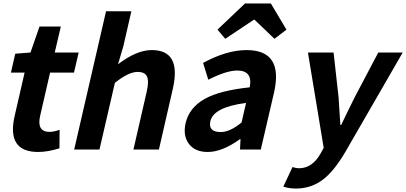

<svg xmlns="http://www.w3.org/2000/svg" viewBox="-20 -863 2344 1108"><path d="M65 -196 122 -444H43L68 -553L156 -560L208 -710H331L296 -560H434L407 -444H269L212 -196Q190 -102 266 -102Q291 -102 324 -114L323 -7Q255 14 200 14Q16 14 65 -196Z M592 -798H738L692 -597L661 -492Q768 -574 856 -574Q1029 -574 977 -349L897 0H750L826 -331Q841 -395 828 -422Q816 -448 774 -448Q722 -448 643 -385L554 0H408Z M1070 -33Q1035 -80 1051 -152Q1072 -242 1161 -292Q1248 -341 1421 -359Q1440 -456 1349 -456Q1287 -456 1182 -403L1152 -500Q1288 -574 1403 -574Q1618 -574 1561 -327L1485 0H1365L1368 -60H1365Q1262 14 1179 14Q1105 14 1070 -33ZM1374 -156 1400 -269Q1213 -245 1194 -164Q1180 -101 1254 -101Q1307 -101 1374 -156ZM1394 -843H1543L1633 -692L1564 -639L1449 -749H1445L1280 -639L1235 -692Z M1615 214 1668 101Q1689 108 1705 108Q1782 108 1830 23L1848 -10L1757 -560H1905L1934 -300L1944 -142H1949Q1962 -168 1987 -221Q2014 -274 2026 -300L2163 -560H2304L1971 17Q1908 123 1848 170Q1778 225 1689 225Q1647 225 1615 214Z"/></svg>

Font: KaiGen Gothic CN Bold
Style: Bold
Weight: 700
Designer: Ryoko NISHIZUKA  (kana & ideographs); Paul D. Hunt (Latin, Greek & Cyrillic); Wenlong ZHANG  (bopomofo); Sandoll Communi
Foundry: Adobe Systems Incorporated
Version: Version 1.002.20150501